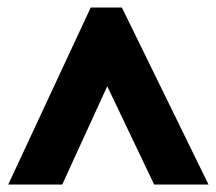

<svg xmlns="http://www.w3.org/2000/svg" viewBox="-20 -735 576 512"><path d="M2 -243 222 -715H305L536 -243H391L266 -505L146 -243Z"/></svg>

Font: Noto Sans Lao Looped Condensed Black
Style: Regular
Weight: 900
Width: 3
Designer: Mark Frömberg, Ben Mitchell
Foundry: The Fontpad Ltd
Version: Version 1.002; ttfautohint (v1.8.4.7-5d5b)